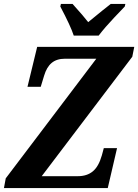

<svg xmlns="http://www.w3.org/2000/svg" viewBox="-20 -951 699 971"><path d="M9 -49 467 -654H308Q267 -654 241.5 -633Q216 -612 203 -568L186 -512H119L168 -714H659L649 -664L191 -60H374Q420 -60 449.5 -84.5Q479 -109 495 -165L505 -202H572L525 0H0ZM285 -918 288 -931H347Q404 -868 426 -839Q511 -909 540 -931H614L611 -918Q605 -912 558 -862.5Q511 -813 479 -771H353Q337 -820 285 -918Z"/></svg>

Font: Noto Serif Narrow
Style: Bold Italic
Weight: 700
Width: 4
Italic angle: -12°
Designer: Monotype Design Team
Foundry: Monotype Imaging Inc.
Version: Version 1.001